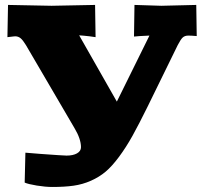

<svg xmlns="http://www.w3.org/2000/svg" viewBox="-20 -741 820 771"><path d="M9.8 -591.8 12.2 -721.2 187 -717.8 361.8 -721.2 363.8 -591.8 339.8 -595.2Q332.5 -596.2 316.2 -597.7Q299.8 -599.1 297.9 -599.1L449.2 -333L580.1 -598.1Q578.1 -597.7 562 -597.2Q545.9 -596.7 542 -596.2L518.1 -594.2L520 -721.2L627.9 -717.8L768.1 -721.2L770 -596.2Q747.6 -598.1 736.8 -598.1Q722.2 -598.1 713.9 -590.6Q705.6 -583 693.8 -560.1L571.8 -311Q537.6 -241.7 512 -195.6Q486.3 -149.4 458 -111.3Q429.7 -73.2 404.3 -51.8Q378.9 -30.3 345.5 -15.4Q312 -0.5 275.9 4.6Q239.7 9.8 189.9 9.8Q162.6 9.8 127.9 4.2Q93.3 -1.5 79.1 -7.8L82 -127.9L142.1 -123Q235.4 -116.2 247.1 -116.2Q273.4 -116.2 289.3 -125.2Q305.2 -134.3 305.2 -149.9Q305.2 -183.1 278.8 -227.1L84 -560.1Q71.8 -580.1 62.5 -587.6Q53.2 -595.2 41 -595.2Q38.6 -595.2 33 -594.5Q27.3 -593.8 20.3 -593Q13.2 -592.3 9.8 -591.8Z"/></svg>

Font: Zantroke
Style: Regular
Weight: 500
Foundry: gluk
Version: Version 0.36